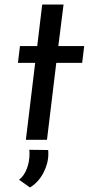

<svg xmlns="http://www.w3.org/2000/svg" viewBox="-20 -616 400 846"><path d="M260 -596 237 -413H351L342 -339H228L187 0H94L135 -339H59L68 -413H144L166 -596ZM64 176Q86 159 98 128Q110 97 110 62Q110 50 109 44L192 45Q193 50 193 62Q193 104 171 146Q149 188 112 210Z"/></svg>

Font: Josefin Sans
Style: Italic
Weight: 400
Italic angle: -7°
Designer: Santiago Orozco
Foundry: Typemade
Version: Version 2.000